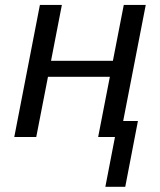

<svg xmlns="http://www.w3.org/2000/svg" viewBox="-20 -548 640 768"><path d="M227.5 -528.3 184.1 -304.7H431.6L475.1 -528.3H563L472.7 -64H531.7L481 199.2H401.4L439.9 0H372.6L419.4 -240.7H171.9L125 0H37.1L139.6 -528.3Z"/></svg>

Font: Cousine
Style: Italic
Weight: 400
Italic angle: -12°
Monospace: yes
Designer: Steve Matteson
Foundry: Monotype Imaging Inc.
Version: Version 1.21